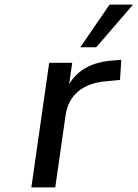

<svg xmlns="http://www.w3.org/2000/svg" viewBox="-20 -811 596 831"><path d="M219.2 0 263.7 -311C276.4 -398.4 335.4 -449.7 437 -459L499.5 -465.3L504.9 -552.2L469.7 -549.3C381.8 -543 317.9 -511.2 279.3 -446.8L292.5 -539.1H192.9L115.7 0ZM396.5 -606.4 555.7 -791H454.1L327.6 -606.4Z"/></svg>

Font: Winston
Style: Italic
Weight: 400
Italic angle: -8.13011°
Designer: Vernon Adams, Kim Jin-seong, David Berlow, Cristiano Sobral
Foundry: The Winston Project Authors
Version: Version 3.004